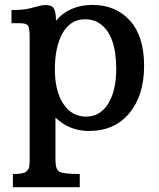

<svg xmlns="http://www.w3.org/2000/svg" viewBox="-20 -525 651 784"><path d="M343.3 9.8Q263.2 9.8 206.5 -44.9V129.4Q206.5 167 222.9 176.3Q239.3 185.5 305.7 185.5V239.3H32.7V185.5Q74.7 185.5 85.4 177Q96.2 168.5 98.6 158.7Q101.1 148.9 101.1 134.3V-373.5Q101.1 -408.7 95 -419.4Q88.9 -430.2 61.5 -430.2H26.9V-483.9Q75.2 -483.9 102.5 -491Q129.9 -498 141.6 -501.2Q153.3 -504.4 166.5 -504.4Q192.4 -504.4 200.4 -489.5Q208.5 -474.6 208.5 -441.9V-440.4Q263.2 -504.9 357.7 -504.9Q452.1 -504.9 510.3 -441.2Q568.4 -377.4 568.4 -256.3Q568.4 -135.3 508.1 -62.7Q447.8 9.8 343.3 9.8ZM331.5 -48.8Q389.2 -48.8 421.9 -101.8Q454.6 -154.8 454.6 -243.2Q454.6 -384.3 386.2 -429.7Q361.8 -446.3 328.6 -446.3Q295.4 -446.3 272.5 -430.7Q249.5 -415 234.4 -387.7Q204.1 -332 204.1 -242.2Q204.1 -152.3 238.8 -100.6Q273.4 -48.8 331.5 -48.8Z"/></svg>

Font: Arbutus Slab
Style: Regular
Weight: 400
Version: Version 1.002; ttfautohint (v0.92) -l 10 -r 16 -G 200 -x 7 -